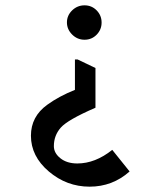

<svg xmlns="http://www.w3.org/2000/svg" viewBox="-20 -674 612 720"><path d="M250.5 -635Q270 -654 297 -654Q324 -654 342.5 -635Q361 -616 361 -589.5Q361 -563 342.5 -544Q324 -525 297 -525Q270 -525 250.5 -544.5Q231 -564 231 -590Q231 -616 250.5 -635ZM182 -126Q182 -100 206.5 -80.5Q231 -61 270 -61Q337 -61 401 -112L466 -31Q402 26 316 26Q230 26 163 -31Q96 -88 96 -165Q96 -237 157 -281Q201 -313 261 -337V-451H271L338 -419V-270Q234 -225 208 -195.5Q182 -166 182 -126Z"/></svg>

Font: Halant Semibold
Style: Regular
Weight: 600
Version: Version 1.100;PS 1.0;hotconv 1.0.78;makeotf.lib2.5.61930; tt